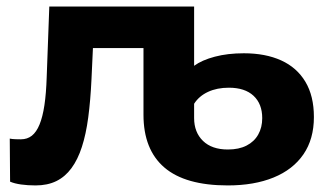

<svg xmlns="http://www.w3.org/2000/svg" viewBox="-20 -558 1009 590"><path d="M89.3 11.8Q65.1 11.8 44.6 8.9Q24.2 6 11 0.2L10 -132.1Q17.2 -130.5 27.6 -130.2Q38 -129.9 44.2 -129.9Q63.8 -129.9 77.9 -141Q92 -152.2 101.5 -175.4Q111.1 -198.7 116.5 -234.8Q121.9 -271 123.5 -321.1L131.5 -537.9H576.5L465.9 -410.2H234L267.3 -447.5L261.1 -313.9Q258.1 -249.7 251.2 -197.6Q244.3 -145.5 231.6 -106.5Q219 -67.5 199.5 -41.1Q180 -14.6 152.9 -1.4Q125.8 11.8 89.3 11.8ZM680.3 -98.6Q714.2 -98.6 737.7 -110.7Q761.3 -122.8 773.5 -144.6Q785.8 -166.3 785.8 -195Q785.8 -238.8 759.1 -263.7Q732.4 -288.5 683.3 -288.5Q646.8 -288.5 619.3 -275.7Q591.7 -262.9 576.5 -239.2V-195.2Q576.5 -151.5 603.8 -125Q631 -98.6 680.3 -98.6ZM680.1 11.8Q549.3 11.8 485.1 -43.3Q420.9 -98.4 420.9 -205.6V-537.9H576.5V-355.8Q600.3 -373.3 640.1 -383.8Q679.8 -394.3 729.4 -394.3Q795.8 -394.3 844 -372.4Q892.2 -350.5 918.4 -306.8Q944.6 -263.1 944.6 -198.4Q944.6 -130.6 912.4 -83.7Q880.2 -36.8 820.6 -12.5Q761.1 11.8 680.1 11.8Z"/></svg>

Font: Montserrat Alternates Thin
Style: Regular
Weight: 100
Designer: Julieta Ulanovsky
Foundry: Julieta Ulanovsky
Version: Version 9.000